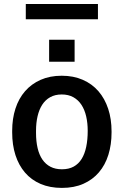

<svg xmlns="http://www.w3.org/2000/svg" viewBox="-20 -908 605 938"><path d="M282.5 10Q223.5 10 178.2 -9.5Q133 -29 102.2 -64.8Q71.5 -100.5 55.5 -150.2Q39.5 -200 39.5 -261V-269Q39.5 -328 55.5 -377.5Q71.5 -427 102.5 -462.5Q133.5 -498 178.5 -518Q223.5 -538 281.5 -538Q339 -538 384.2 -518.2Q429.5 -498.5 460.8 -462.5Q492 -426.5 508.5 -376.5Q525 -326.5 525 -266V-261Q525 -201.5 509.5 -151.8Q494 -102 463.2 -66Q432.5 -30 387.2 -10Q342 10 282.5 10ZM282.5 -81Q316 -81 339.8 -94Q363.5 -107 378.8 -131.5Q394 -156 401.2 -190.8Q408.5 -225.5 408.5 -269Q408.5 -307 401 -339.5Q393.5 -372 378 -395.8Q362.5 -419.5 338.5 -433Q314.5 -446.5 281.5 -446.5Q249 -446.5 225.2 -433.2Q201.5 -420 186.2 -396.2Q171 -372.5 163.5 -340Q156 -307.5 156 -269V-258.5Q156 -217 163.8 -184.2Q171.5 -151.5 187.2 -128.5Q203 -105.5 226.8 -93.2Q250.5 -81 282.5 -81ZM344.5 -606.5H220V-714H344.5ZM458.5 -814H106V-888.5H458.5Z"/></svg>

Font: Roberto Sans Medium
Style: Regular
Weight: 500
Designer: Google (font) & Cristiano Sobral (main changes)
Version: Version 1.000;October 12, 2021;FontCreator 14.0.0.2814 64-bi